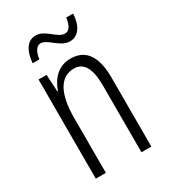

<svg xmlns="http://www.w3.org/2000/svg" viewBox="-178 -804 787 892"><g transform="rotate(-30 216.0 -358.5)"><path d="M82 -611H118C123 -652 140 -673 160 -673C197 -673 232 -612 284 -612C325 -612 357 -647 360 -717H323C319 -679 305 -655 282 -655C241 -655 210 -716 158 -716C112 -716 87 -674 82 -611ZM244 -542C178 -542 138 -496 119 -440H116L111 -532H68V0H122V-295C122 -431 165 -494 235 -494C286 -494 313 -452 313 -357V0H366V-370C366 -488 323 -542 244 -542Z"/></g></svg>

Font: Noto Sans Gujarati ExtraCondensed Light
Style: Regular
Weight: 300
Width: 2
Designer: Jelle Bosma - Monotype Design Team, Universal Thirst
Foundry: Monotype Imaging Inc.
Version: Version 2.106